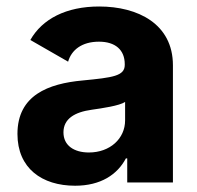

<svg xmlns="http://www.w3.org/2000/svg" viewBox="-20 -573 620 603"><path d="M34.8 -152.3C34.8 -44.4 111.9 10.3 215.9 10.3C296.5 10.3 348.7 -24.9 375.4 -75.6H379.6V0H523.1V-367.9C523.1 -497.9 413 -552.6 291.5 -552.6C187.9 -552.6 112.6 -513.5 75.3 -447.4L193.9 -379.3C204.2 -415.5 236.5 -442.1 290.8 -442.1C342.3 -442.1 371.8 -416.2 371.8 -371.4V-369.3C371.8 -334.2 334.5 -329.5 239.7 -320.3C131.7 -310.4 34.8 -274.1 34.8 -152.3ZM267.8 -228.3C300.8 -233 354.8 -240.8 372.9 -252.8V-195C372.9 -137.8 325.6 -94.1 259.2 -94.1C212.7 -94.1 179.3 -115.8 179.3 -157.3C179.3 -199.9 214.5 -220.9 267.8 -228.3Z"/></svg>

Font: Inter-Hewn
Style: Bold
Weight: 700
Designer: Rasmus Andersson
Foundry: rsms
Version: Version 3.012;git-f93a4a705